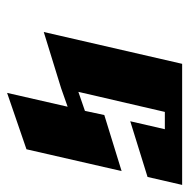

<svg xmlns="http://www.w3.org/2000/svg" viewBox="-16 -524 546 555"><g transform="rotate(90 257.5 -247.0)"><path d="M165 -500H515L492 -400L331 -350L354 -450H304L246 -200L301 -219L313 -275L475 -325L412 -50L249 6L289 -169L235 -150L73 -100Z"/></g></svg>

Font: SOV_Meka
Style: Italic
Weight: 400
Italic angle: -13°
Version: Version 1.00